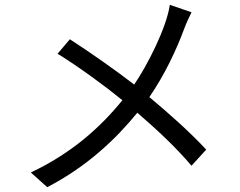

<svg xmlns="http://www.w3.org/2000/svg" viewBox="-20 -747 996 797"><path d="M685 -727C671 -630 590 -473 537 -396C462 -454 351 -532 270 -584L219 -524C311 -467 417 -389 488 -331C394 -215 275 -110 108 -31L176 30C342 -56 461 -170 550 -279C632 -208 705 -141 775 -59L836 -126C768 -199 685 -273 600 -344C664 -437 713 -542 744 -626C751 -646 766 -678 775 -696Z"/></svg>

Font: Kinto Sans
Style: Regular
Weight: 400
Designer: Authors: Ryoko NISHIZUKA  (kana & ideographs); Paul D. Hunt (Latin, Greek & Cyrillic); Wenlong ZHANG  (bopomofo); Sandol
Foundry: Adobe Systems Incorporated, ookami Inc.
Version: Version 0.001